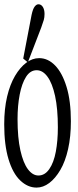

<svg xmlns="http://www.w3.org/2000/svg" viewBox="-24 -809 362 893"><path d="M146 63.5Q105 63.5 70.3 30.5Q35.6 -2.4 15.6 -68.6Q-4.4 -134.8 -4.4 -231Q-4.4 -302.7 9 -359.6Q22.5 -416.5 45.9 -456.1Q69.3 -495.6 97.9 -517.1Q126.5 -538.6 158.2 -538.6Q199.2 -538.6 232.4 -504.4Q265.6 -470.2 285.6 -404.8Q305.7 -339.4 305.7 -245.1Q305.7 -173.3 292.7 -115.7Q279.8 -58.1 256.6 -18.6Q233.4 21 205.1 42.2Q176.8 63.5 146 63.5ZM154.8 7.3Q184.6 7.3 205.3 -22.7Q226.1 -52.7 235.6 -103.5Q245.1 -154.3 245.1 -216.8Q245.1 -303.2 232.2 -362.5Q219.2 -421.9 197 -452.1Q174.8 -482.4 146.5 -482.4Q116.7 -482.4 97.2 -451.7Q77.6 -420.9 67.6 -369.1Q57.6 -317.4 57.6 -254.9Q57.6 -168.5 70.8 -109.6Q84 -50.8 106 -21.7Q127.9 7.3 154.8 7.3ZM84 -536.6 123 -740.2Q128.9 -767.6 137.2 -778.3Q145.5 -789.1 154.8 -789.1Q167.5 -789.1 175.3 -776.6Q183.1 -764.2 183.1 -744.1Q183.1 -728.5 179.7 -716.3Q176.3 -704.1 168 -681.6L105.5 -519Z"/></svg>

Font: Scarab Serif
Style: Condensed
Weight: 400
Designer: John Roberts
Foundry: Scarab
Version: 1.0